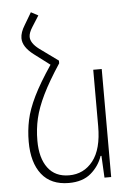

<svg xmlns="http://www.w3.org/2000/svg" viewBox="-54 -806 600 857"><g transform="rotate(-5 245.5 -377.0)"><path d="M223 -538V-526Q173 -450 145.5 -393.5Q118 -337 107 -289.5Q96 -242 96 -190Q96 -112 129 -68Q162 -24 224 -24Q290 -24 331 -76Q372 -128 372 -231V-484H410V0H380L375 -98H371Q356 -53 319 -21.5Q282 10 220 10Q140 10 98.5 -42.5Q57 -95 57 -189Q57 -239 67 -286Q77 -333 104.5 -389.5Q132 -446 184 -523L114 -576Q65 -613 65 -652Q65 -678 85 -710L117 -764L149 -747L118 -698Q102 -673 102 -655Q102 -627 139 -599Z"/></g></svg>

Font: Noto Sans Armenian SemiCondensed ExtraLight
Style: Regular
Weight: 200
Width: 4
Designer: Monotype Design Team
Foundry: Monotype Imaging Inc.
Version: Version 2.008; ttfautohint (v1.8.4.7-5d5b)